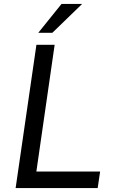

<svg xmlns="http://www.w3.org/2000/svg" viewBox="-20 -949 597 969"><path d="M58.9 0 163.8 -723H255.8L163.5 -83.2H485.3L473 0ZM173.2 -783.5 290.4 -929H394.4L244.2 -783.5Z"/></svg>

Font: Public Sans Thin
Style: Italic
Weight: 100
Italic angle: -8°
Designer: The Public Sans project authors (U.S. Web Design System). Libre Franklin designed by Pablo Impallari and Rodrigo Fuenzal
Version: Version 2.000